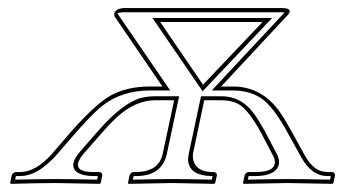

<svg xmlns="http://www.w3.org/2000/svg" viewBox="-20 -449 842 471"><path d="M478 -241.2 624 -395H373ZM361.3 -203.1Q311 -203.1 264.2 -159.2Q248 -144 229 -122.1L184.1 -70.8Q149.4 -27.8 207.5 -26.9H224.6Q231.4 -24.9 231 -19L227.1 0L224.6 2Q223.6 2 117.2 0Q78.1 0 6.8 2L4.9 0L8.8 -19Q11.7 -25.9 18.6 -26.9H30.8Q67.9 -27.8 106.9 -70.8L150.9 -122.1Q215.3 -195.3 253.4 -215.8Q293.5 -236.8 347.2 -236.8H378.4L260.7 -409.2Q256.8 -426.3 282.2 -429.2H671.4Q701.2 -429.2 685.1 -411.1Q683.6 -409.7 683.1 -409.2L522.5 -236.8H551.3Q623 -236.8 667.5 -172.9Q680.2 -154.3 697.8 -122.1L726.1 -70.8Q746.6 -32.7 772 -28.3Q778.3 -27.3 783.7 -26.9H795.9Q802.2 -24.9 801.8 -19L797.9 0L795.4 2Q794.4 2 686 0L577.6 2L576.2 0L580.1 -19Q583 -26.4 589.8 -26.9H606.9Q656.2 -26.9 654.3 -53.7Q653.3 -62 647.9 -70.8L621.1 -122.1Q588.9 -181.2 564 -194.3Q546.9 -203.1 522.9 -203.1H481L453.1 -70.8Q451.7 -29.3 498.5 -26.9H505.9Q512.2 -24.9 512.2 -19L507.8 0L505.4 2Q504.4 2 402.8 0L295.4 2L293.9 0L297.9 -19Q300.8 -26.4 307.6 -26.9H314.9Q369.6 -28.3 378.9 -70.8L407.2 -203.1ZM477.1 -225.1 354 -404.8H647.5ZM361.3 -212.9H419.4L388.7 -68.8Q376 -17.6 314.9 -17.1Q314 -17.1 311.5 -17.1Q309.1 -17.1 307.6 -17.1L306.2 -8.3Q372.1 -9.8 402.8 -9.8Q438 -9.8 499.5 -8.3L501.5 -17.1H498.5Q441.9 -18.6 441.4 -58.6Q441.9 -65.9 443.4 -73.2L473.1 -212.9H522.9Q571.8 -212.9 602.5 -170.9Q614.3 -154.8 629.9 -127L656.7 -75.7Q675.3 -43.5 650.4 -26.9Q648.4 -25.4 647 -24.9Q631.3 -17.1 606.9 -17.1Q604 -17.1 598.1 -17.1Q592.3 -17.1 589.8 -17.1L587.9 -8.3Q654.8 -9.8 686 -9.8Q721.2 -9.8 789.6 -8.3L791.5 -17.1H783.7Q744.6 -17.1 719.2 -63Q718.3 -64.9 717.3 -66.4L689 -117.2Q651.4 -187.5 620.1 -208.5Q590.8 -227.1 551.3 -227.1H499.5L675.8 -416Q677.7 -418 678.2 -418.5Q674.8 -418.9 671.4 -418.9H282.2Q272.9 -418.5 268.1 -416.5L269 -414.6L397.5 -227.1H347.2Q275.4 -227.1 225.1 -184.6Q200.7 -163.6 158.7 -115.2L114.7 -64.5Q70.8 -17.6 30.8 -17.1H19L17.1 -8.3Q84 -9.8 117.2 -9.8Q148.9 -9.8 218.3 -8.3L220.2 -17.1H207.5Q160.2 -18.6 159.7 -44.4Q160.6 -59.1 176.8 -77.6L221.2 -128.4Q281.2 -196.8 326.7 -209Q343.3 -212.9 361.3 -212.9Z"/></svg>

Font: Linux Biolinum Outline O
Style: Italic
Weight: 400
Italic angle: -12°
Designer: Philipp H. Poll
Foundry: Philipp H. Poll
Version: Version 0.6.2